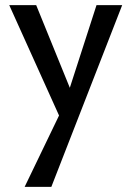

<svg xmlns="http://www.w3.org/2000/svg" viewBox="-20 -439 512 748"><path d="M456 -419 180 289H76L210 11L16 -419H121L252 -97L356 -419Z"/></svg>

Font: Ysabeau Infant Semibold
Style: Regular
Weight: 600
Designer: Christian Thalmann (Catharsis Fonts)
Version: Version 0.003